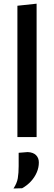

<svg xmlns="http://www.w3.org/2000/svg" viewBox="-20 -764 301 1070"><path d="M77 0Q77 -54.5 77 -105.5Q77 -156.5 77 -218V-493.5Q77 -556 77 -615.5Q77 -675 77 -732L184 -743.5Q184 -683.5 184 -622.2Q184 -561 184 -493.5V-218Q184 -156.5 184 -105.5Q184 -54.5 184 0ZM55 286.5Q74.5 257.5 79.2 229Q84 200.5 84 161.5Q84 143 84 124.5Q84 106 84 87.5L134.5 83.5Q165.5 85 181 100.8Q196.5 116.5 196.5 141.5Q196.5 169.5 185 196.5Q173.5 223.5 152.8 246.2Q132 269 103.5 285Z"/></svg>

Font: Commissioner Thin Medium
Style: Regular
Weight: 500
Version: Version 1.000